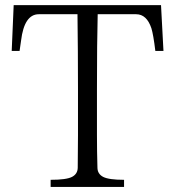

<svg xmlns="http://www.w3.org/2000/svg" viewBox="-20 -741 692 761"><path d="M26.4 -539.1 34.2 -720.7H618.2L627.9 -539.1H595.7Q587.9 -603.5 580.1 -628.9Q561.5 -684.6 519.5 -684.6H367.2Q364.3 -576.2 364.3 -387.7V-205.1Q364.3 -140.6 366.2 -77.1Q366.2 -51.8 388.7 -40Q411.1 -28.3 471.7 -28.3V0H180.7V-28.3Q243.2 -28.3 265.6 -40Q288.1 -51.8 288.1 -77.1Q289.1 -140.6 289.1 -204.1V-387.7Q289.1 -539.1 287.1 -684.6H133.8Q76.2 -684.6 63.5 -580.1Q60.5 -555.7 57.6 -539.1Z"/></svg>

Font: GenEi Koburi Mincho v6
Style: Regular
Weight: 400
Designer: o_tamon (Modified)
Foundry: o_tamon / Adobe Systems Incorporated
Version: Version 6.1